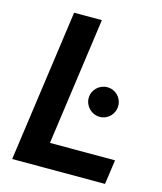

<svg xmlns="http://www.w3.org/2000/svg" viewBox="-112 -827 766 909"><g transform="rotate(15 271.5 -372.5)"><path d="M489 0 506 -120H187L274 -745H138L34 0ZM382 -300C422 -300 454 -332 454 -373C454 -413 422 -445 382 -445C342 -445 309 -413 309 -373C309 -333 342 -300 382 -300Z"/></g></svg>

Font: Plus Jakarta Sans
Style: Bold Italic
Weight: 700
Italic angle: -8°
Designer: Gumpita Rahayu
Foundry: Tokotype
Version: Version 2.071;gftools[0.9.30]